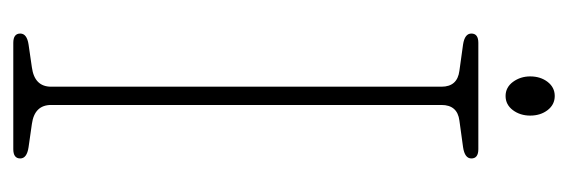

<svg xmlns="http://www.w3.org/2000/svg" viewBox="-303 -552 855 289"><g transform="rotate(90 124.5 -407.5)"><path d="M138 -57Q138 -32 166.5 -28L201.5 -23Q218.5 -20.5 218.5 -10.5Q218.5 0 204.5 0H44.5Q30.5 0 30.5 -10.5Q30.5 -20.5 47 -23L81.5 -28Q110.5 -32 110.5 -57V-644.5Q110.5 -668.5 86.5 -671.5L47 -677Q30.5 -679.5 30.5 -689.5Q30.5 -700 44.5 -700H204.5Q218.5 -700 218.5 -689.5Q218.5 -679.5 201.5 -677L161.5 -671.5Q138 -668.5 138 -644.5ZM124.5 -741Q111.5 -741 103.2 -752.2Q95 -763.5 95 -778Q95 -793.5 103.2 -804.2Q111.5 -815 124.5 -815Q137.5 -815 145.8 -804.2Q154 -793.5 154 -778Q154 -763 145.8 -752Q137.5 -741 124.5 -741Z"/></g></svg>

Font: Fraunces 144pt S100 Thin
Style: Regular
Weight: 100
Version: Version 1.000; ttfautohint (v1.8.3)